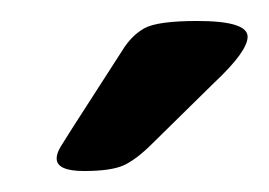

<svg xmlns="http://www.w3.org/2000/svg" viewBox="-20 -738 256 183"><path d="M60 -575Q34 -575 34 -587Q34 -592 38 -598.5Q42 -605 49 -616L96 -689Q105 -704 117.5 -711Q130 -718 168 -718Q216 -718 216 -703Q216 -689 184 -659L125 -601Q110 -586 98 -580.5Q86 -575 60 -575Z"/></svg>

Font: Asap Medium
Style: Italic
Weight: 500
Italic angle: -6°
Designer: Pablo Cosgaya
Foundry: Omnibus-Type
Version: Version 3.001; ttfautohint (v1.8.3)